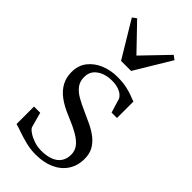

<svg xmlns="http://www.w3.org/2000/svg" viewBox="-255 -864 932 932"><g transform="rotate(45 211.0 -398.0)"><path d="M204.5 10.5Q169.5 10.5 136.5 2.2Q103.5 -6 77 -15.5Q50.5 -25 34.5 -29V-149H77L98.5 -71Q102.5 -61.5 119.2 -50Q136 -38.5 160.2 -30.2Q184.5 -22 210.5 -22Q247 -22 273.2 -32Q299.5 -42 313.5 -62.2Q327.5 -82.5 327.5 -111.5Q327.5 -138 312 -158.5Q296.5 -179 265.2 -197Q234 -215 186.5 -234.5Q138 -254 106.8 -277.5Q75.5 -301 60 -330.2Q44.5 -359.5 44.5 -396Q44.5 -442 69 -473.2Q93.5 -504.5 133.2 -521Q173 -537.5 218.5 -537.5Q258 -537.5 285.2 -531.2Q312.5 -525 330.2 -517.8Q348 -510.5 358.5 -507.5V-394.5H321.5L298.5 -469.5Q294 -477.5 283.8 -486Q273.5 -494.5 256 -500.2Q238.5 -506 213 -506Q187.5 -506.5 162.5 -497.8Q137.5 -489 121.2 -470.5Q105 -452 105 -422Q105 -392 121 -371.2Q137 -350.5 163.5 -335.5Q190 -320.5 221 -307Q253 -293 283 -278.5Q313 -264 336.5 -245.8Q360 -227.5 374 -202.8Q388 -178 388 -143.5Q388 -96 365.2 -61.5Q342.5 -27 301.2 -8.2Q260 10.5 204.5 10.5ZM176.5 -604.5 64.5 -790.5 85.5 -806 211 -675.5 336.5 -806 357.5 -790.5 245.5 -604.5Z"/></g></svg>

Font: Merriweather 96pt Light
Style: Regular
Weight: 300
Version: Version 2.100